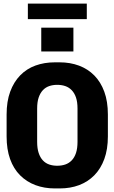

<svg xmlns="http://www.w3.org/2000/svg" viewBox="-20 -1045 640 1075"><path d="M287 10Q228 10 178.5 -8.5Q129 -27 92.5 -63.5Q56 -100 36.5 -154.5Q17 -209 17 -281V-404Q17 -477 37 -531.5Q57 -586 93 -623Q129 -660 178.5 -678Q228 -696 287 -696H314Q373 -696 422.5 -677.5Q472 -659 508 -622.5Q544 -586 564 -531.5Q584 -477 584 -404V-281Q584 -209 564 -154.5Q544 -100 508 -63.5Q472 -27 423 -8.5Q374 10 314 10ZM300 -117Q325 -117 345.5 -124Q366 -131 381.5 -147Q397 -163 405.5 -188.5Q414 -214 414 -251V-437Q414 -474 405.5 -499Q397 -524 381.5 -540Q366 -556 345.5 -563Q325 -570 300 -570Q276 -570 255.5 -563Q235 -556 220 -540Q205 -524 196.5 -499Q188 -474 188 -437V-251Q188 -214 196.5 -188.5Q205 -163 220 -147Q235 -131 255.5 -124Q276 -117 300 -117ZM136 -938V-1025H466V-938ZM211 -757V-890H391V-757Z"/></svg>

Font: Chivo Mono Medium
Style: Bold
Weight: 700
Monospace: yes
Version: Version 1.008